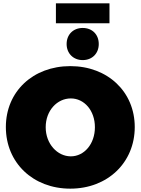

<svg xmlns="http://www.w3.org/2000/svg" viewBox="-20 -1111 840 1147"><path d="M314 -1091V-972H634V-1091ZM474 -944C418 -944 378 -905 378 -848C378 -792 418 -752 474 -752C531 -752 570 -792 570 -848C570 -905 531 -944 474 -944ZM400 -716C177 -716 15 -564 15 -352C15 -139 177 16 400 16C623 16 785 -140 785 -352C785 -563 623 -716 400 -716ZM403 -523C483 -523 547 -451 547 -351C547 -251 483 -177 403 -177C323 -177 253 -251 253 -351C253 -451 322 -523 403 -523Z"/></svg>

Font: Montserrat arm Black
Style: Regular
Weight: 900
Designer: Julieta Ulanovsky
Foundry: Julieta Ulanovsky
Version: Version 6.000;PS 006.000;hotconv 1.0.88;makeotf.lib2.5.64775